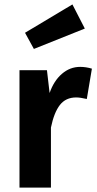

<svg xmlns="http://www.w3.org/2000/svg" viewBox="-20 -847 436 867"><path d="M363 -718 133 -626 93 -699 307 -827ZM342 -545Q368 -545 395 -537L372 -400Q342 -407 324 -407Q277 -407 250.5 -373Q224 -339 210 -271V0H68V-530H192L204 -427Q223 -482 259.5 -513.5Q296 -545 342 -545Z"/></svg>

Font: FiraGO SemiBold
Style: Regular
Weight: 600
Designer: bBox Type
Foundry: bBox Type GmbH
Version: Version 1.001;PS 001.001;hotconv 1.0.88;makeotf.lib2.5.64775